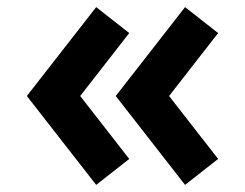

<svg xmlns="http://www.w3.org/2000/svg" viewBox="-20 -548 689 540"><path d="M500.5 -28 593.5 -101 455.5 -278 593.5 -455 500.5 -528 305.5 -278ZM250.5 -28 343.5 -101 205.5 -278 343.5 -455 250.5 -528 55.5 -278Z"/></svg>

Font: Sztylet
Style: Bd
Weight: 700
Foundry: Cannot Into Space Fonts, PlusOne Fonts
Version: Version 0.12